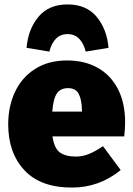

<svg xmlns="http://www.w3.org/2000/svg" viewBox="-20 -827 600 867"><path d="M541 -211H217Q225 -157 250.5 -138.5Q276 -120 324 -120Q352 -120 381 -131.5Q410 -143 445 -167L525 -59Q428 20 305 20Q163 20 90 -58.5Q17 -137 17 -266Q17 -346 47.5 -411.5Q78 -477 138 -515.5Q198 -554 283 -554Q362 -554 421 -521Q480 -488 512.5 -425Q545 -362 545 -274Q545 -249 541 -211ZM350 -330Q349 -377 335.5 -403Q322 -429 287 -429Q254 -429 237.5 -406Q221 -383 216 -323H350ZM470 -611 367 -594Q358 -631 337.5 -652Q317 -673 285 -673Q253 -673 232.5 -652Q212 -631 203 -594L100 -611Q107 -695 153.5 -751Q200 -807 285 -807Q370 -807 416.5 -751Q463 -695 470 -611Z"/></svg>

Font: FiraGO Heavy
Style: Regular
Weight: 900
Designer: bBox Type
Foundry: bBox Type GmbH
Version: Version 1.001